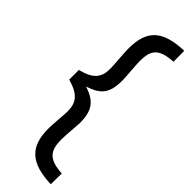

<svg xmlns="http://www.w3.org/2000/svg" viewBox="-296 -763 898 898"><g transform="rotate(45 153.5 -313.5)"><path d="M189 -170C189 -253 162 -288 89 -312C162 -336 189 -367 189 -452C189 -481 182 -542 182 -575C182 -645 203 -678 296 -683L295 -755C159 -750 103 -702 103 -579C103 -542 110 -479 110 -451C110 -394 87 -362 10 -343V-279C86 -258 110 -226 110 -169C110 -144 103 -86 103 -47C103 72 159 123 295 128L296 56C203 51 182 15 182 -54C182 -90 187 -135 189 -170Z"/></g></svg>

Font: TitilliumText22L
Style: 400 wt
Weight: 400
Designer: Campivisivi
Foundry: Campivisivi
Version: 1.000